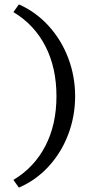

<svg xmlns="http://www.w3.org/2000/svg" viewBox="-20 -731 422 874"><path d="M41 88Q136 31 186.5 -66.5Q237 -164 237 -293Q237 -423 186.5 -521Q136 -619 41 -676L66 -711Q143 -677 201 -613.5Q259 -550 290.5 -467Q322 -384 322 -293Q322 -202 290.5 -119Q259 -36 201 27Q143 90 66 123Z"/></svg>

Font: Ysabeau SC Medium
Style: Regular
Weight: 500
Designer: Christian Thalmann (Catharsis Fonts)
Version: Version 0.003